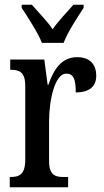

<svg xmlns="http://www.w3.org/2000/svg" viewBox="-20 -786 437 806"><path d="M156 -606H247C264 -651 306 -715 331 -753V-766H288C261 -734 225 -699 201 -663C177 -699 141 -734 114 -766H71V-753C96 -715 138 -651 156 -606ZM21 0H266V-43H246C212 -43 186 -51 186 -110V-276C186 -368 211 -477 258 -477C289 -477 298 -453 298 -398C356 -398 384 -424 384 -468C384 -515 358 -546 304 -546C239 -546 206 -496 183 -430H180L166 -536H23V-493H26C61 -493 86 -484 86 -425V-115C86 -52 59 -43 24 -43H21Z"/></svg>

Font: Noto Serif Georgian ExtraCondensed Medium
Style: Regular
Weight: 500
Width: 2
Designer: Monotype Design Team, Akaki Razmadze
Foundry: Google LLC
Version: Version 2.003